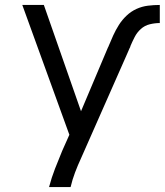

<svg xmlns="http://www.w3.org/2000/svg" viewBox="-20 -540 665 775"><path d="M178 215Q188 177 202 141Q216 105 231 69L260 4L70 -520H157L307 -91L416 -349Q416 -350 417 -350L418 -353Q427 -375 437 -397Q447 -419 460 -439.5Q473 -460 491 -477Q509 -494 531 -504Q553 -514 577 -517Q601 -520 625 -520V-447Q605 -447 584.5 -442Q564 -437 548.5 -423Q533 -409 523.5 -390.5Q514 -372 506 -353V-351Q502 -344 499 -336Q496 -328 492 -320L307 99Q294 127 283 156Q272 185 265 215Z"/></svg>

Font: Iosevka Fixed Extended
Style: Regular
Weight: 400
Width: 7
Monospace: yes
Designer: Belleve Invis
Foundry: Belleve Invis
Version: Version 24.1.1; ttfautohint (v1.8.4)